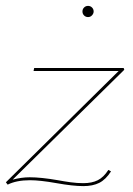

<svg xmlns="http://www.w3.org/2000/svg" viewBox="-21 -622 451 652"><path d="M259 -583Q259 -591 264.5 -596.5Q270 -602 278 -602Q286 -602 291.5 -596.5Q297 -591 297 -583Q297 -576 291.5 -570Q286 -564 278 -564Q270 -564 264.5 -569.5Q259 -575 259 -583ZM347 -45 356 -40Q338 -12 316 -1Q294 10 262 10Q227 10 171 0Q115 -10 81 -10Q35 -10 5 5L-1 -3L382 -381H93L95 -391H399L401 -385L22 -12Q52 -20 80 -20Q118 -20 176 -10Q197 -6 219 -3Q241 0 262 0Q291 0 311 -10Q331 -20 347 -45Z"/></svg>

Font: Ysabeau Infant Hairline
Style: Italic
Weight: 100
Italic angle: -12°
Designer: Christian Thalmann (Catharsis Fonts)
Version: Version 0.003